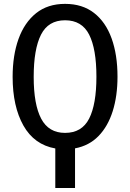

<svg xmlns="http://www.w3.org/2000/svg" viewBox="-20 -739 655 967"><path d="M258.5 207.7V8.7Q152.3 -10.3 97.9 -106.7Q43.6 -203.1 43.6 -351.8Q43.6 -460 73.3 -542.8Q103.1 -625.6 161.8 -672.6Q220.5 -719.5 307.7 -719.5Q394.9 -719.5 453.6 -673.8Q512.3 -628.2 542.1 -545.6Q571.8 -463.1 571.8 -352.8Q571.8 -255.9 547.7 -179.2Q523.6 -102.6 476.2 -53.8Q428.7 -5.1 357.9 8.2V207.7ZM465.6 -352.8Q465.6 -492.3 429 -564.6Q392.3 -636.9 307.7 -636.9Q223.1 -636.9 186.4 -564.1Q149.7 -491.3 149.7 -351.8Q149.7 -212.8 187.4 -141.3Q225.1 -69.7 307.7 -69.7Q392.3 -69.7 429 -141.8Q465.6 -213.8 465.6 -352.8Z"/></svg>

Font: Fira Code Retina
Style: Regular
Weight: 450
Monospace: yes
Designer: Carrois Corporate, Edenspiekermann AG, Nikita Prokopov
Foundry: Carrois Corporate, Edenspiekermann AG, Nikita Prokopov
Version: Version 6.002